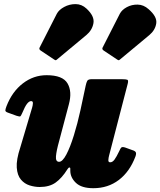

<svg xmlns="http://www.w3.org/2000/svg" viewBox="-20 -916 802 960"><path d="M12.5 -385Q40.5 -457.5 94 -498.8Q147.5 -540 213 -540Q293.5 -540 317.5 -499.2Q341.5 -458.5 324.5 -395L275.5 -210Q262 -162 259.8 -134.5Q257.5 -107 275.5 -107Q292.5 -107 311.8 -143.5Q331 -180 349.2 -238.8Q367.5 -297.5 382 -364L408.5 -488Q411.5 -502.5 416 -511.2Q420.5 -520 438 -520H589Q610.5 -520 616.8 -517.2Q623 -514.5 618.5 -497L525.5 -138.5Q522.5 -127.5 521.8 -116Q521 -104.5 531 -104.5Q542.5 -104.5 552.5 -118Q562.5 -131.5 577 -162Q581.5 -173 586.2 -178Q591 -183 605.5 -178.5L641.5 -165.5Q655 -161.5 658.8 -154.8Q662.5 -148 657 -133Q628.5 -57.5 574.2 -16.2Q520 25 446.5 25Q387.5 25 359.5 -1.8Q331.5 -28.5 331.5 -62.5V-72.5Q331.5 -79 326.8 -78.5Q322 -78 317 -69.5Q289.5 -25.5 258.2 -3.2Q227 19 178.5 19Q153.5 19 128 11Q102.5 3 84.5 -18.2Q66.5 -39.5 63.8 -78.2Q61 -117 81.5 -179L140.5 -377.5Q144 -389 144.5 -399.8Q145 -410.5 135.5 -410.5Q126 -410.5 115.5 -397.5Q105 -384.5 90 -348.5Q85 -337 81.8 -334.5Q78.5 -332 63 -337L19 -353Q6.5 -357.5 6.8 -364Q7 -370.5 12.5 -385ZM250.5 -618.5 183 -663.5Q172.5 -670.5 179.5 -681L264 -847Q274.5 -867 300.8 -881.2Q327 -895.5 357.8 -895.5Q388.5 -895.5 412.5 -873Q453.5 -835 447.2 -800Q441 -765 411.5 -740.5L265.5 -619Q260.5 -614.5 258.2 -614.8Q256 -615 250.5 -618.5ZM565.5 -618.5 498 -663.5Q487.5 -670.5 494.5 -681L579 -847Q589.5 -867 614 -880.2Q638.5 -893.5 668.2 -893Q698 -892.5 722.5 -870.5Q766.5 -832.5 761.2 -798.8Q756 -765 726.5 -740.5L580.5 -619Q575.5 -614.5 573.2 -614.8Q571 -615 565.5 -618.5Z"/></svg>

Font: Besley* Narrow Fatface
Style: Italic
Weight: 900
Width: 4
Italic angle: -13°
Designer: Owen Earl
Foundry: indestructible type*
Version: Version 3.000; ttfautohint (v1.8.3)